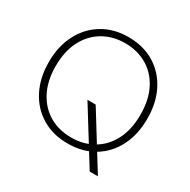

<svg xmlns="http://www.w3.org/2000/svg" viewBox="-176 -878 1121 1133"><g transform="rotate(30 384.0 -311.0)"><path d="M580 90 357 -270H413L636 90ZM383 12Q283 12 207.5 -33.5Q132 -79 90 -160.5Q48 -242 48 -350Q48 -457 90 -538.5Q132 -620 207.5 -666Q283 -712 383 -712Q485 -712 560.5 -666Q636 -620 677.5 -538.5Q719 -457 719 -350Q719 -242 677.5 -160.5Q636 -79 560.5 -33.5Q485 12 383 12ZM384 -29Q467 -29 532.5 -67Q598 -105 635 -177Q672 -249 672 -350Q672 -451 635 -523Q598 -595 532.5 -633Q467 -671 384 -671Q301 -671 235.5 -633Q170 -595 132.5 -523Q95 -451 95 -350Q95 -249 132.5 -177Q170 -105 235 -67Q300 -29 384 -29Z"/></g></svg>

Font: DM Sans 16pt ExtraLight
Style: Regular
Weight: 250
Version: Version 4.004;gftools[0.9.30]